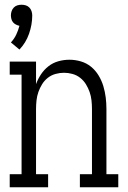

<svg xmlns="http://www.w3.org/2000/svg" viewBox="-20 -790 540 810"><path d="M62 -581 26 -611Q40 -626 48.5 -644Q57 -662 62 -681Q54 -683 47 -686.5Q40 -690 35 -696Q30 -702 28 -710Q26 -718 26 -725Q26 -734 29 -743Q32 -752 38.5 -758.5Q45 -765 53.5 -767.5Q62 -770 71 -770Q80 -770 88.5 -767.5Q97 -765 103.5 -758.5Q110 -752 113 -743Q116 -734 116 -725Q116 -686 102.5 -647.5Q89 -609 62 -581ZM21 0V-55H71V-475H21V-530H132V-435Q140 -457 153 -476.5Q166 -496 184.5 -510.5Q203 -525 226 -531.5Q249 -538 273 -538Q297 -538 321 -531Q345 -524 364 -508.5Q383 -493 396 -471.5Q409 -450 416 -426.5Q423 -403 426 -379Q429 -355 429 -330V-55H479V0H317V-55H368V-330Q368 -348 366 -366.5Q364 -385 358 -402Q352 -419 342.5 -434.5Q333 -450 318.5 -461.5Q304 -473 286 -478Q268 -483 250 -483Q232 -483 214 -478Q196 -473 181.5 -461.5Q167 -450 157.5 -434.5Q148 -419 142 -402Q136 -385 134 -366.5Q132 -348 132 -330V-55H183V0Z"/></svg>

Font: Iosevka Slab Light
Style: Regular
Weight: 300
Monospace: yes
Designer: Belleve Invis
Foundry: Belleve Invis
Version: Version 11.1.0; ttfautohint (v1.8.3)